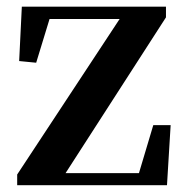

<svg xmlns="http://www.w3.org/2000/svg" viewBox="-20 -542 543 562"><path d="M30.3 0V-31.2L330.1 -486.3H125L85.9 -358.4L36.1 -363.3L43.9 -522.5H465.8V-491.2L171.9 -35.2H386.7L428.7 -175.8H479.5L468.8 0Z"/></svg>

Font: Bpmf GenRyu Min B
Style: B
Weight: 700
Foundry: But Ko
Version: Version 1.320